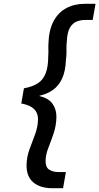

<svg xmlns="http://www.w3.org/2000/svg" viewBox="-20 -831 523 1011"><path d="M255 160Q191 160 154.5 128.5Q118 97 120 35Q121 -7 136 -46.5Q151 -86 165 -124.5Q179 -163 180 -199Q181 -220 173 -237.5Q165 -255 145.5 -267.5Q126 -280 92 -286L106 -366Q150 -374 178.5 -392Q207 -410 220.5 -445Q234 -480 234 -535Q235 -548 235 -558.5Q235 -569 234.5 -579Q234 -589 235 -600Q237 -671 261 -717.5Q285 -764 328 -787.5Q371 -811 426 -811H483L468 -726H429Q405 -726 383.5 -717.5Q362 -709 348 -685Q334 -661 332 -614Q330 -599 330 -584Q330 -569 330 -552Q330 -535 327 -515Q325 -457 307.5 -418.5Q290 -380 259.5 -358Q229 -336 188 -327V-325Q236 -314 257 -284Q278 -254 277 -213Q276 -169 262.5 -129Q249 -89 235 -53.5Q221 -18 220 13Q219 49 238.5 62Q258 75 288 75H327L312 160Z"/></svg>

Font: DM Sans 18pt Medium
Style: Italic
Weight: 500
Italic angle: -10°
Designer: Colophon Foundry, Jonny Pinhorn
Foundry: Colophon Foundry
Version: Version 4.004;gftools[0.9.30]